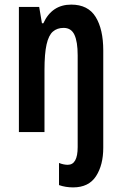

<svg xmlns="http://www.w3.org/2000/svg" viewBox="-20 -573 528 833"><path d="M297 240Q281 240 265.5 237.5Q250 235 236 230V134Q256 142 274 142Q317 142 317 65V-333Q317 -392 303 -422Q289 -452 256 -452Q228 -452 209.5 -436Q191 -420 182 -380Q173 -340 173 -269V0H62V-543H150L162 -472H168Q205 -553 289 -553Q362 -553 395 -499.5Q428 -446 428 -354V68Q428 143 396.5 191.5Q365 240 297 240Z"/></svg>

Font: Noto Sans Tamil ExtraCondensed SemiBold
Style: Regular
Weight: 600
Width: 2
Designer: Jelle Bosma - Monotype Design Team
Foundry: Monotype Imaging Inc.
Version: Version 2.004; ttfautohint (v1.8.4.7-5d5b)